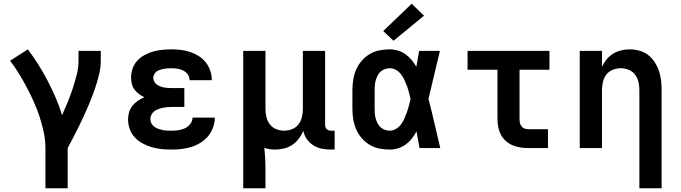

<svg xmlns="http://www.w3.org/2000/svg" viewBox="-20 -792 3640 1027"><path d="M223 215V0Q223 -43 214 -84.5Q205 -126 192 -166.5Q179 -207 161.5 -246Q144 -285 124 -323Q104 -361 82 -397Q60 -433 34 -467L129 -528Q159 -488 185.5 -446Q212 -404 235 -359.5Q258 -315 278 -269Q298 -223 312 -176Q328 -211 342.5 -246.5Q357 -282 369 -318.5Q381 -355 390.5 -392.5Q400 -430 400 -468V-520H519V-468Q519 -436 512.5 -405.5Q506 -375 496.5 -344.5Q487 -314 476 -284.5Q465 -255 452.5 -226Q440 -197 427 -168.5Q414 -140 400 -112Q386 -84 371.5 -56Q357 -28 342 0V215Z M898 8Q871 8 844.5 5.5Q818 3 792.5 -4.5Q767 -12 743.5 -24.5Q720 -37 702 -56Q684 -75 674.5 -100.5Q665 -126 665 -153Q665 -172 670.5 -191.5Q676 -211 688.5 -226.5Q701 -242 717.5 -253Q734 -264 752 -272Q737 -279 723 -289.5Q709 -300 699 -313.5Q689 -327 685 -344Q681 -361 681 -378Q681 -402 689.5 -426Q698 -450 715 -468Q732 -486 754 -498Q776 -510 799.5 -516.5Q823 -523 848 -525.5Q873 -528 897 -528Q923 -528 948 -525Q973 -522 997 -514Q1021 -506 1042.5 -492.5Q1064 -479 1080 -459Q1096 -439 1104.5 -414.5Q1113 -390 1113 -365Q1113 -364 1113 -363.5Q1113 -363 1113 -363H994Q994 -363 994 -363Q994 -363 994 -363Q994 -380 984.5 -393.5Q975 -407 960.5 -414.5Q946 -422 929.5 -424.5Q913 -427 897 -427Q887 -427 877 -426.5Q867 -426 857 -424Q847 -422 837 -419Q827 -416 818.5 -410Q810 -404 805 -395Q800 -386 800 -376Q800 -376 800 -376Q800 -376 800 -376Q800 -365 805 -355.5Q810 -346 818.5 -340Q827 -334 837 -330Q847 -326 857.5 -324Q868 -322 878.5 -321.5Q889 -321 900 -321H966V-220H900Q888 -220 875.5 -219Q863 -218 851 -215.5Q839 -213 827 -208.5Q815 -204 805.5 -197Q796 -190 790 -178.5Q784 -167 784 -155Q784 -143 790 -132Q796 -121 805.5 -114Q815 -107 826.5 -103Q838 -99 850 -96.5Q862 -94 874 -93.5Q886 -93 898 -93Q916 -93 934.5 -95.5Q953 -98 969.5 -106Q986 -114 998 -129.5Q1010 -145 1010 -163H1129Q1129 -163 1129 -163Q1129 -163 1129 -163Q1129 -136 1119.5 -110Q1110 -84 1093 -63.5Q1076 -43 1052.5 -28.5Q1029 -14 1003.5 -6Q978 2 951 5Q924 8 898 8Z M1281 215V-520H1400V-210Q1400 -188 1405 -166.5Q1410 -145 1423 -127.5Q1436 -110 1457 -101.5Q1478 -93 1500 -93Q1522 -93 1543 -101.5Q1564 -110 1577 -127.5Q1590 -145 1595 -166.5Q1600 -188 1600 -210V-520H1719V-124Q1719 -118 1721 -112Q1723 -106 1727.5 -101.5Q1732 -97 1738 -95Q1744 -93 1750 -93H1770V8H1750Q1726 8 1702 3.5Q1678 -1 1657 -14Q1636 -27 1621.5 -47.5Q1607 -68 1603 -92Q1593 -70 1578.5 -50.5Q1564 -31 1544 -17.5Q1524 -4 1500 2Q1476 8 1452 8Q1437 8 1422.5 6Q1408 4 1394 -1Q1397 26 1398.5 53Q1400 80 1400 107V215Z M2065 8Q2037 8 2009 2.5Q1981 -3 1957 -17.5Q1933 -32 1914.5 -53.5Q1896 -75 1885 -100.5Q1874 -126 1869.5 -154Q1865 -182 1865 -210V-310Q1865 -338 1869.5 -366Q1874 -394 1885 -419.5Q1896 -445 1914.5 -466.5Q1933 -488 1957 -502.5Q1981 -517 2009 -522.5Q2037 -528 2065 -528Q2087 -528 2109 -521.5Q2131 -515 2149 -502Q2167 -489 2181.5 -471.5Q2196 -454 2207 -435Q2211 -456 2214.5 -477.5Q2218 -499 2222 -520H2333Q2317 -456 2302.5 -391.5Q2288 -327 2272 -263Q2289 -198 2304 -132Q2319 -66 2335 0H2224Q2220 -22 2216 -44.5Q2212 -67 2208 -89Q2197 -69 2183 -51Q2169 -33 2150.5 -19.5Q2132 -6 2110 1Q2088 8 2065 8ZM2065 -93Q2083 -93 2099 -103Q2115 -113 2125.5 -127.5Q2136 -142 2143.5 -159Q2151 -176 2157 -193Q2163 -210 2167.5 -227.5Q2172 -245 2176 -263Q2172 -280 2167.5 -297.5Q2163 -315 2157 -331.5Q2151 -348 2143.5 -364Q2136 -380 2125 -394.5Q2114 -409 2098.5 -418Q2083 -427 2065 -427Q2052 -427 2039 -422.5Q2026 -418 2016 -409Q2006 -400 2000 -388Q1994 -376 1990 -363Q1986 -350 1985 -336.5Q1984 -323 1984 -310V-210Q1984 -197 1985 -183.5Q1986 -170 1990 -157Q1994 -144 2000 -132Q2006 -120 2016 -111Q2026 -102 2039 -97.5Q2052 -93 2065 -93ZM2085 -574 2030 -626 2182 -772 2248 -708Z M2804 0Q2782 0 2761 -3.5Q2740 -7 2720.5 -15.5Q2701 -24 2685 -38.5Q2669 -53 2659 -72Q2649 -91 2645 -112Q2641 -133 2641 -155V-419H2481V-520H2919V-419H2759V-155Q2759 -145 2761 -135Q2763 -125 2769 -117Q2775 -109 2784.5 -105Q2794 -101 2804 -101H2911V0Z M3400 215V-310Q3400 -332 3395 -353.5Q3390 -375 3377 -392.5Q3364 -410 3343 -418.5Q3322 -427 3300 -427Q3278 -427 3257 -418.5Q3236 -410 3223 -392.5Q3210 -375 3205 -353.5Q3200 -332 3200 -310V0H3081V-520H3200V-434Q3209 -455 3224 -473.5Q3239 -492 3259 -504.5Q3279 -517 3302 -522.5Q3325 -528 3348 -528Q3374 -528 3400 -521Q3426 -514 3446.5 -498Q3467 -482 3481.5 -460Q3496 -438 3504.5 -413Q3513 -388 3516 -362Q3519 -336 3519 -310V215Z"/></svg>

Font: Iosevka SS04 Extended
Style: Bold
Weight: 700
Width: 7
Monospace: yes
Designer: Belleve Invis
Foundry: Belleve Invis
Version: Version 19.0.0; ttfautohint (v1.8.4)